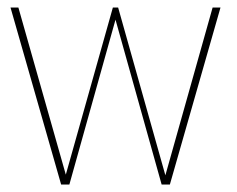

<svg xmlns="http://www.w3.org/2000/svg" viewBox="-20 -492 631 512"><path d="M143 0 8 -472H29L157 -21H154L281 -472H295L422 -21H420L547 -472H568L433 0H411L282 -461H294L165 0Z"/></svg>

Font: Panamera Thin
Style: Regular
Weight: 100
Designer: Bastien Sozeau
Foundry: NBR — Bastien Sozeau
Version: Version 3.003;gftools[0.9.33]